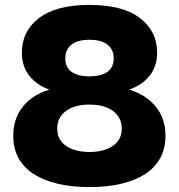

<svg xmlns="http://www.w3.org/2000/svg" viewBox="-20 -746 729 782"><path d="M344 16Q273 16 215.5 2.5Q158 -11 117.5 -37Q77 -63 55.5 -102Q34 -141 34 -193Q34 -263 73 -311.5Q112 -360 181 -381Q128 -400 98.5 -438.5Q69 -477 69 -531Q69 -619 139 -672.5Q209 -726 344 -726Q480 -726 550 -672.5Q620 -619 620 -531Q620 -477 590 -438.5Q560 -400 506 -381Q575 -360 614.5 -311.5Q654 -263 654 -193Q654 -141 632.5 -102Q611 -63 571 -37Q531 -11 473.5 2.5Q416 16 344 16ZM344 -127Q404 -127 440 -152Q476 -177 476 -222Q476 -267 441 -293.5Q406 -320 344 -320Q283 -320 248 -293.5Q213 -267 213 -222Q213 -177 249 -152Q285 -127 344 -127ZM344 -435Q391 -435 417 -453Q443 -471 443 -509Q443 -544 418 -564Q393 -584 344 -584Q296 -584 271 -564Q246 -544 246 -509Q246 -471 272 -453Q298 -435 344 -435Z"/></svg>

Font: Geist ExtBd
Style: Regular
Weight: 400
Designer: Basement.studio, Andrés Briganti, Mateo Zaragoza
Foundry: Basement.studio, Vercel, Andrés Briganti, Guido Ferreyra, Mateo Zaragoza
Version: Version 1.401